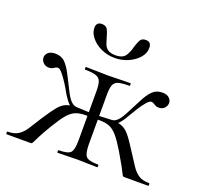

<svg xmlns="http://www.w3.org/2000/svg" viewBox="-107 -701 859 820"><g transform="rotate(20 323.0 -291.0)"><path d="M234 0Q231 0 231 -6Q231 -12 234 -12Q276 -12 287.5 -25Q299 -38 299 -81V-303Q299 -332 294 -347Q289 -362 272.5 -368Q256 -374 222 -374Q220 -374 220 -380Q220 -386 222 -386Q248 -386 273 -385Q298 -384 322 -384Q346 -384 371 -385Q396 -386 423 -386Q426 -386 426 -380Q426 -374 423 -374Q390 -374 373.5 -369Q357 -364 351.5 -349Q346 -334 346 -305V-81Q346 -38 358 -25Q370 -12 413 -12Q415 -12 415 -6Q415 0 413 0Q394 0 370 -1Q346 -2 322 -2Q298 -2 275 -1Q252 0 234 0ZM1 0Q-1 0 -1 -6Q-1 -12 1 -12Q32 -12 50 -24Q68 -36 83 -59Q98 -82 119 -116Q145 -156 161.5 -176Q178 -196 196.5 -203.5Q215 -211 246 -211Q258 -211 271 -210Q284 -209 300.5 -208.5Q317 -208 337 -207L336 -189Q309 -192 291 -192Q264 -192 245.5 -184.5Q227 -177 209.5 -156.5Q192 -136 168 -96Q146 -59 136 -39.5Q126 -20 122 -11.5Q118 -3 116 -1.5Q114 0 109 0ZM246 -195Q225 -195 209.5 -212Q194 -229 180 -253Q171 -270 157.5 -291Q144 -312 131.5 -327Q119 -342 111 -342Q105 -342 100 -339Q95 -336 89 -332.5Q83 -329 74 -329Q57 -329 47 -339.5Q37 -350 37 -363Q37 -375 47.5 -385Q58 -395 80 -395Q108 -395 125 -377.5Q142 -360 157.5 -329Q173 -298 194 -257Q201 -244 208.5 -233.5Q216 -223 225.5 -217Q235 -211 246 -211ZM537 0Q532 0 530 -1.5Q528 -3 524 -11.5Q520 -20 509.5 -39.5Q499 -59 477 -96Q453 -136 435.5 -156.5Q418 -177 399.5 -184.5Q381 -192 354 -192Q336 -192 310 -189L309 -207Q329 -208 345.5 -208.5Q362 -209 375.5 -210Q389 -211 400 -211Q431 -211 449.5 -203.5Q468 -196 484.5 -176Q501 -156 526 -116Q548 -82 563 -59Q578 -36 596 -24Q614 -12 644 -12Q647 -12 647 -6Q647 0 644 0ZM400 -195V-211Q411 -211 420 -217Q429 -223 436.5 -233.5Q444 -244 451 -257Q473 -298 488.5 -329Q504 -360 521.5 -377.5Q539 -395 566 -395Q587 -395 597.5 -385Q608 -375 608 -363Q608 -350 598.5 -339.5Q589 -329 572 -329Q563 -329 556.5 -332.5Q550 -336 545.5 -339Q541 -342 535 -342Q527 -342 514 -327Q501 -312 488 -291Q475 -270 465 -253Q452 -229 436.5 -212Q421 -195 400 -195ZM322 -476Q356 -476 368 -495.5Q380 -515 385 -537Q390 -554 397 -568Q404 -582 422 -582Q436 -582 442 -575Q448 -568 448 -554Q448 -530 430 -509.5Q412 -489 383.5 -476.5Q355 -464 323 -464Q290 -464 261.5 -477Q233 -490 215.5 -511.5Q198 -533 198 -556Q198 -569 204.5 -575.5Q211 -582 223 -582Q242 -582 249 -569.5Q256 -557 261 -537Q265 -524 269.5 -509.5Q274 -495 286 -485.5Q298 -476 322 -476Z"/></g></svg>

Font: Cormorant Garamond Light
Style: Regular
Weight: 300
Designer: Christian Thalmann (Catharsis Fonts)
Foundry: Catharsis Fonts
Version: Version 4.001